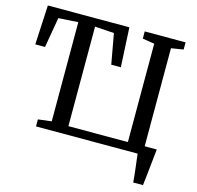

<svg xmlns="http://www.w3.org/2000/svg" viewBox="-127 -877 1220 1190"><g transform="rotate(15 482.5 -281.5)"><path d="M830 180Q828.5 159.5 826 135.8Q823.5 112 820.5 87.5Q817.5 63 814.8 40.5Q812 18 810 0H158V-45L244 -55.5V-692L118 -684L84.5 -490H22L35 -743H558L571 -490H509.5L474.5 -684L351.5 -692V-53.5H733V-684.5L656.5 -697V-743H918.5V-697L840.5 -684.5V-55.5H918Q916 -35.5 913.5 -11.8Q911 12 908.2 37.5Q905.5 63 902.8 88.2Q900 113.5 897.5 137Q895 160.5 892.5 180Z"/></g></svg>

Font: Merriweather 36pt
Style: Regular
Weight: 400
Designer: Eben Sorkin
Foundry: Eben Sorkin
Version: Version 2.100